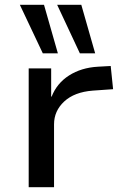

<svg xmlns="http://www.w3.org/2000/svg" viewBox="-20 -783 517 803"><path d="M100 0V-497H194V-379H196Q218 -435 269 -467.5Q320 -500 389 -504L443 -507L453 -410L368 -404Q291 -398 248.5 -358.5Q206 -319 206 -263V0ZM314 -560 219 -763H320L378 -560ZM159 -560 63 -763H164L222 -560Z"/></svg>

Font: Nunito Sans 7pt SemiExpanded Medium
Style: Regular
Weight: 500
Width: 6
Designer: Vernon Adams
Foundry: Vernon Adams
Version: Version 3.101;gftools[0.9.27]